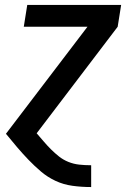

<svg xmlns="http://www.w3.org/2000/svg" viewBox="-20 -540 540 775"><path d="M347 215Q309 215 272.5 210Q236 205 204 190Q172 175 145.5 152.5Q119 130 95 105Q71 80 48.5 53.5Q26 27 4 0L333 -432H76L90 -520H469L455 -432L128 -2Q142 14 156 30.5Q170 47 185.5 62.5Q201 78 218 91.5Q235 105 256 113.5Q277 122 300 124.5Q323 127 347 127H348V215Z"/></svg>

Font: Iosevka SS04 Semibold Oblique
Style: Regular
Weight: 600
Italic angle: -9°
Monospace: yes
Designer: Belleve Invis
Foundry: Belleve Invis
Version: Version 19.0.0; ttfautohint (v1.8.4)